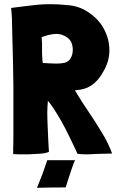

<svg xmlns="http://www.w3.org/2000/svg" viewBox="-20 -737 558 918"><path d="M115 1C133 0 151 -1 170 -2C188 -3 203 -6 214 -11C213 -24 212 -41 211 -62C210 -83 209 -106 208 -130C207 -153 206 -176 206 -199C206 -221 208 -239 209 -255C226 -235 239 -215 253 -192C267 -169 280 -146 292 -123C304 -100 315 -77 325 -56L351 -1C366 0 381 1 395 1C410 1 425 0 439 -1L517 -3H516C506 -30 494 -57 479 -83C464 -108 449 -133 433 -158C417 -183 401 -207 384 -232C367 -256 354 -281 338 -305C375 -308 401 -316 423 -333C444 -349 460 -369 473 -393C493 -426 503 -461 503 -496C503 -535 493 -570 475 -602C458 -633 433 -658 402 -679C371 -700 335 -711 296 -713C269 -716 243 -717 218 -717C197 -717 176 -716 156 -714C111 -709 70 -704 33 -699C34 -690 36 -674 37 -650C38 -625 38 -596 39 -562C40 -527 41 -490 42 -449C43 -408 43 -366 44 -325V-204V-100C44 -70 44 -46 43 -28V0C57 1 97 1 115 1ZM248 -433C225 -433 204 -435 185 -436C183 -443 182 -452 182 -463C181 -474 181 -485 181 -496V-530C180 -541 180 -550 179 -559C202 -568 225 -574 248 -575C267 -575 285 -570 304 -556C313 -549 320 -539 324 -527C327 -517 328 -508 328 -499C328 -482 324 -468 316 -456C309 -445 299 -439 286 -436C274 -434 261 -433 248 -433ZM157 161C162 160 261 159 294 159C307 120 311 104 320 79C327 56 338 27 340 29H206L192 69C187 86 180 103 173 120C166 138 162 147 157 161Z"/></svg>

Font: Londrina Solid CC
Style: CC
Weight: 400
Designer: Marcelo Magalhaes
Foundry: Tipos Pereira
Version: Version 1.003;FEAKit 1.0